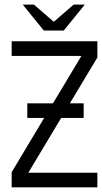

<svg xmlns="http://www.w3.org/2000/svg" viewBox="-20 -808 441 828"><path d="M97.7 -362.3H208.5L331.1 -566.9H30.3V-629.9H399.9V-560.1L281.2 -362.3H340.8V-299.3H243.7L102.1 -63H399.9V0H30.3V-65.4L170.4 -299.3H97.7ZM255.4 -676.3H168.9H168.5H168.9L78.1 -788.1H126.5L211.9 -713.9L297.4 -788.1H345.7L254.9 -676.3Z"/></svg>

Font: Fibel Vienna LRS
Style: Regular
Weight: 400
Designer: Peter Wiegel
Foundry: Peter Wioegel
Version: Version 000.000